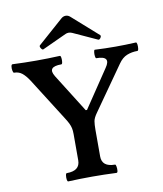

<svg xmlns="http://www.w3.org/2000/svg" viewBox="-109 -948 873 1027"><g transform="rotate(-10 327.5 -434.5)"><path d="M178 3Q173 3 171.5 -8Q170 -19 171.5 -30.5Q173 -42 178 -42Q250 -42 250 -99V-241Q250 -261 247 -274Q244 -287 237.5 -300.5Q231 -314 218 -334L73 -563Q54 -592 36 -606Q18 -620 -7 -620Q-11 -620 -13.5 -631.5Q-16 -643 -14.5 -654.5Q-13 -666 -7 -666Q58 -663 121 -663Q186 -663 250 -666Q255 -666 256.5 -654.5Q258 -643 256.5 -631.5Q255 -620 250 -620Q210 -620 199 -606Q188 -592 206 -563L336 -356H343L480 -560Q522 -620 440 -620Q436 -620 434.5 -631.5Q433 -643 434.5 -654.5Q436 -666 440 -666Q497 -663 552 -663Q606 -663 663 -666Q668 -666 669.5 -654.5Q671 -643 669.5 -631.5Q668 -620 663 -620Q632 -620 606 -609.5Q580 -599 560 -570L394 -334Q375 -308 372 -290Q369 -272 369 -244V-99Q369 -42 440 -42Q444 -42 446 -30.5Q448 -19 447 -8Q446 3 440 3Q374 0 309 0Q244 0 178 3ZM170 -716Q164 -713 157 -724Q150 -735 155 -740L293 -862Q304 -872 318 -872Q331 -872 342 -862L482 -738Q487 -733 480.5 -723Q474 -713 467 -716L336 -776Q326 -780 318 -780Q308 -780 300 -776Z"/></g></svg>

Font: Junicode VF
Style: Regular
Weight: 400
Designer: Peter S. Baker
Version: Version 2.213